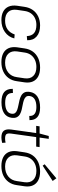

<svg xmlns="http://www.w3.org/2000/svg" viewBox="941 -1761 827 2749"><g transform="rotate(90 1354.5 -386.5)"><path d="M267 7Q194 7 145 -19.5Q96 -46 74.5 -96Q53 -146 62 -216L78 -324Q88 -393 123.5 -443Q159 -493 216 -520Q273 -547 345 -547Q446 -547 502.5 -497.5Q559 -448 556 -362L497 -357Q494 -426 454.5 -460Q415 -494 337 -494Q283 -494 240 -473.5Q197 -453 170.5 -415Q144 -377 137 -324L121 -216Q110 -136 150.5 -91Q191 -46 275 -46Q350 -46 400 -80.5Q450 -115 473 -183L530 -178Q509 -93 438 -43Q367 7 267 7Z M869 7Q793 7 742.5 -19.5Q692 -46 670 -96Q648 -146 657 -216L673 -324Q683 -394 719 -443.5Q755 -493 813.5 -520Q872 -547 947 -547Q1023 -547 1073.5 -520.5Q1124 -494 1146.5 -444Q1169 -394 1159 -324L1143 -216Q1134 -146 1097.5 -96Q1061 -46 1003 -19.5Q945 7 869 7ZM877 -46Q963 -46 1019 -91.5Q1075 -137 1085 -216L1101 -324Q1112 -403 1068.5 -448.5Q1025 -494 939 -494Q883 -494 838.5 -473.5Q794 -453 766.5 -415Q739 -377 732 -324L716 -216Q706 -138 749 -92Q792 -46 877 -46Z M1443 6Q1344 6 1297.5 -33.5Q1251 -73 1252 -156L1311 -158Q1310 -101 1344 -74Q1378 -47 1451 -47Q1520 -47 1561 -70Q1602 -93 1608 -137Q1613 -172 1597 -191Q1581 -210 1551 -220Q1521 -230 1485 -237Q1449 -244 1413 -252.5Q1377 -261 1348 -277.5Q1319 -294 1304 -322.5Q1289 -351 1296 -400Q1307 -472 1364 -509.5Q1421 -547 1521 -547Q1611 -547 1656 -508.5Q1701 -470 1700 -395L1640 -392Q1643 -443 1610.5 -468.5Q1578 -494 1513 -494Q1442 -494 1402 -470Q1362 -446 1355 -400Q1350 -365 1366 -345.5Q1382 -326 1412 -315.5Q1442 -305 1478 -298.5Q1514 -292 1550 -283.5Q1586 -275 1614.5 -259Q1643 -243 1658 -214Q1673 -185 1666 -137Q1656 -67 1599.5 -30.5Q1543 6 1443 6Z M1948 7Q1879 7 1852 -27.5Q1825 -62 1835 -135L1892 -540L1927 -671H1968L1893 -135Q1886 -83 1901 -64.5Q1916 -46 1962 -46Q1977 -46 1991.5 -47.5Q2006 -49 2022 -53L2026 -4Q2013 -1 1999.5 1.5Q1986 4 1973 5.5Q1960 7 1948 7ZM1789 -540H2086L2079 -491H1782Z M2357 7Q2281 7 2230.5 -19.5Q2180 -46 2158 -96Q2136 -146 2145 -216L2161 -324Q2171 -394 2207 -443.5Q2243 -493 2301.5 -520Q2360 -547 2435 -547Q2511 -547 2561.5 -520.5Q2612 -494 2634.5 -444Q2657 -394 2647 -324L2631 -216Q2622 -146 2585.5 -96Q2549 -46 2491 -19.5Q2433 7 2357 7ZM2365 -46Q2451 -46 2507 -91.5Q2563 -137 2573 -216L2589 -324Q2600 -403 2556.5 -448.5Q2513 -494 2427 -494Q2371 -494 2326.5 -473.5Q2282 -453 2254.5 -415Q2227 -377 2220 -324L2204 -216Q2194 -138 2237 -92Q2280 -46 2365 -46ZM2571 -727 2352 -584 2332 -612 2533 -780Z"/></g></svg>

Font: Pathway Extreme 8pt Thin 12pt Thin
Style: Italic
Weight: 250
Italic angle: -8°
Version: Version 1.001;gftools[0.9.26]